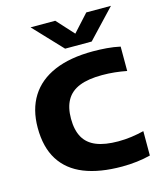

<svg xmlns="http://www.w3.org/2000/svg" viewBox="-120 -890 825 985"><g transform="rotate(-15 293.0 -398.0)"><path d="M406.5 7.5Q287.5 7.5 205.5 -25.2Q123.5 -58 81 -125.5Q38.5 -193 38.5 -296.5Q38.5 -394 81.5 -462.5Q124.5 -531 208 -566.8Q291.5 -602.5 413 -602.5Q450 -602.5 486.8 -599.5Q523.5 -596.5 557.5 -589V-459.5Q527 -465.5 494.5 -469Q462 -472.5 427 -472.5Q353.5 -472.5 306.8 -453.8Q260 -435 237.8 -396Q215.5 -357 215.5 -297.5Q215.5 -236.5 237.5 -197.8Q259.5 -159 305 -140.8Q350.5 -122.5 420.5 -122.5Q456.5 -122.5 490.8 -127.2Q525 -132 557.5 -140V-10.5Q525 -2 485.5 2.8Q446 7.5 406.5 7.5ZM279.5 -652.5 136.5 -804H267.5L364 -698H336L432.5 -804H563.5L420.5 -652.5Z"/></g></svg>

Font: Encode Sans SC SemiExpanded
Style: Bold
Weight: 700
Width: 6
Designer: Multiple Designers
Foundry: Impallari Type
Version: Version 3.002